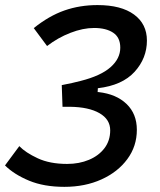

<svg xmlns="http://www.w3.org/2000/svg" viewBox="-23 -723 629 753"><path d="M229.5 9.8Q149.4 9.8 91.1 -14.4Q32.7 -38.6 -3.4 -74.2L52.7 -149.9Q77.1 -124.5 124.8 -102.3Q172.4 -80.1 240.2 -80.1Q287.6 -80.1 325.9 -96.2Q364.3 -112.3 386.7 -141.8Q409.2 -171.4 409.2 -211.9Q409.2 -254.9 367.2 -279.1Q325.2 -303.2 252 -304.2H222.2L219.2 -389.2Q240.7 -393.1 260.5 -397.7Q280.3 -402.3 293.9 -405.8Q372.6 -425.8 410.6 -459.5Q448.7 -493.2 448.7 -536.1Q448.7 -576.2 420.9 -594.7Q393.1 -613.3 346.2 -613.3Q302.2 -613.3 253.2 -594.2Q204.1 -575.2 161.6 -542.5L109.4 -612.8Q168.9 -660.6 229.5 -681.9Q290 -703.1 359.4 -703.1Q452.1 -703.1 502.7 -666Q553.2 -628.9 553.2 -564Q553.2 -494.6 504.9 -441.4Q456.5 -388.2 360.8 -377L359.9 -361.8H363.8Q433.1 -354 473.4 -315.2Q513.7 -276.4 513.7 -213.9Q513.7 -149.4 476.3 -98.9Q439 -48.3 374.8 -19.3Q310.5 9.8 229.5 9.8Z"/></svg>

Font: CaskaydiaCove NFP
Style: Italic
Weight: 400
Italic angle: -10°
Designer: Aaron Bell
Foundry: Saja Typeworks
Version: Version 2111.001; VTT 6.35;Nerd Fonts 3.1.1